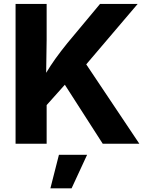

<svg xmlns="http://www.w3.org/2000/svg" viewBox="-20 -748 769 999"><path d="M61 0H222.7V-201.2L317.4 -307.1L514.6 0H705.1L428.7 -413.1L696.3 -727.5H500.5L331.1 -524.4C282.7 -464.4 250 -418.9 220.2 -369.1L222.7 -539.6V-727.5H61ZM242.2 231.9H352.5L433.1 57.6H286.6Z"/></svg>

Font: Raveo
Style: Bold
Weight: 700
Designer: Jakub Foglar, Rasmus Andersson (Inter)
Foundry: Jakubfoglar.com
Version: Version 1.100;Glyphs 3.2.3 (3260)